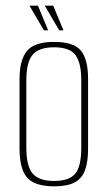

<svg xmlns="http://www.w3.org/2000/svg" viewBox="-20 -651 380 678"><path d="M171 7Q127 7 100 -6Q73 -19 61 -48.5Q49 -78 49 -125V-372Q49 -440 75.5 -471.5Q102 -503 171 -503Q240 -503 265.5 -472.5Q291 -442 291 -372V-125Q291 -79 280 -49.5Q269 -20 243 -6.5Q217 7 171 7ZM171 -12Q224 -12 245.5 -37.5Q267 -63 267 -130V-367Q267 -429 246.5 -456.5Q226 -484 171 -484Q118 -484 95.5 -458Q73 -432 73 -367V-130Q73 -64 95.5 -38Q118 -12 171 -12ZM204 -544H189L138 -631H168ZM150 -544H135L84 -631H114Z"/></svg>

Font: Alumni Sans Thin
Style: Regular
Weight: 100
Designer: Robert E. Leuschke
Foundry: Robert E. Leuschke
Version: Version 1.018